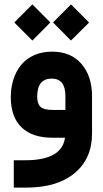

<svg xmlns="http://www.w3.org/2000/svg" viewBox="-20 -629 470 877"><path d="M222.2 -526.4 304.2 -608.9 386.7 -526.4Q383.8 -523.4 380.9 -520Q374.5 -513.7 346.7 -486.1Q318.8 -458.5 304.2 -443.8ZM45.4 -526.4 127.9 -608.9 210 -526.4 127.9 -443.8ZM400.4 -189.5V-19.5Q400.4 95.7 320.8 161.9Q241.2 228 98.6 228H62.5H43V208.5V122.6V103H62.5H95.7Q262.7 103 276.9 0H218.8Q127 0 78.1 -47.6Q29.3 -95.2 29.3 -185.1Q29.3 -229 41.3 -266.4Q53.2 -303.7 76.4 -332.3Q99.6 -360.8 136 -377Q172.4 -393.1 218.3 -393.1Q303.7 -393.1 352.1 -337.2Q400.4 -281.2 400.4 -189.5ZM149.9 -187Q149.9 -154.8 165.3 -140.9Q180.7 -127 218.3 -127H278.8V-189.9Q278.8 -270 216.3 -270Q149.9 -270 149.9 -187Z"/></svg>

Font: Shabnam WOL
Style: Bold-WOL
Weight: 700
Foundry: DejaVu fonts team - Redesigned by Saber Rastikerdar - Based on Vazir font
Version: Version 5.0.0